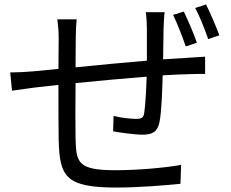

<svg xmlns="http://www.w3.org/2000/svg" viewBox="-20 -811 1040 864"><path d="M807 -759 759 -744C778 -705 801 -645 816 -602L866 -619C852 -660 825 -722 807 -759ZM907 -791 858 -775C879 -738 901 -680 917 -635L967 -652C952 -693 926 -754 907 -791ZM26 -485 34 -403C62 -407 105 -413 136 -417L243 -429C243 -329 243 -223 244 -180C249 -21 270 33 502 33C603 33 725 23 792 16L795 -69C730 -57 606 -45 498 -45C325 -45 323 -83 320 -191C319 -230 319 -334 320 -437C420 -447 537 -458 640 -466C638 -403 634 -336 629 -303C626 -280 615 -276 591 -276C568 -276 525 -281 491 -289L489 -220C516 -215 585 -205 621 -205C667 -205 689 -218 698 -263C707 -309 710 -398 712 -472C756 -475 794 -476 824 -477C849 -478 887 -479 903 -478V-556C879 -554 850 -553 825 -551L714 -544L716 -683C717 -705 718 -739 721 -756H636C639 -739 641 -703 641 -681V-538C534 -529 418 -518 320 -508L321 -644C321 -674 323 -702 325 -724H238C242 -694 244 -670 244 -640L243 -501L130 -490C94 -487 57 -485 26 -485Z"/></svg>

Font: Noto Sans CJK HK
Style: Regular
Weight: 400
Designer: Ryoko NISHIZUKA 西塚涼子 (kana, bopomofo & ideographs); Paul D. Hunt (Latin, Greek & Cyrillic); Sandoll Communications 산돌커뮤니
Foundry: Adobe
Version: Version 2.004;hotconv 1.0.118;makeotfexe 2.5.65603